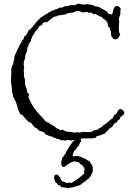

<svg xmlns="http://www.w3.org/2000/svg" viewBox="-20 -750 707 1025"><path d="M420.9 -45.9 452.1 -44.9Q467.8 -44.9 474.6 -48.8Q481.4 -52.7 480.5 -55.7Q499 -55.7 502.9 -59.6Q510.7 -67.4 518.6 -69.8Q526.4 -72.3 526.4 -74.7Q526.4 -77.1 528.3 -79.1Q539.1 -83 557.6 -100.1Q576.2 -117.2 580.1 -117.2Q582 -122.1 585 -126.5Q587.9 -130.9 588.9 -135.7Q601.6 -140.6 606.4 -152.3Q611.3 -164.1 622.1 -168.9Q628.9 -167 636.2 -161.1Q643.6 -155.3 643.6 -147Q643.6 -138.7 632.8 -132.3Q622.1 -126 620.6 -119.6Q619.1 -113.3 615.2 -110.4Q611.3 -107.4 607.4 -105Q603.5 -102.5 603.5 -95.7H601.6L593.8 -93.8Q589.8 -88.9 585.9 -84Q582 -79.1 580.1 -73.2Q575.2 -71.3 571.8 -68.4Q568.4 -65.4 563.5 -63.5Q558.6 -54.7 551.3 -49.8Q543.9 -44.9 539.1 -37.1L513.7 -27.3L500 -23.4Q494.1 -22.5 490.2 -14.6Q470.7 -9.8 440.9 -11.2Q411.1 -12.7 411.1 -5.9L413.1 2.9V5.9Q406.2 9.8 404.8 16.6Q403.3 23.4 400.9 27.3Q398.4 31.2 395 32.7Q391.6 34.2 390.6 36.1V40L386.7 42Q385.7 43.9 386.2 44.4Q386.7 44.9 386.7 46.9Q386.7 48.8 383.8 49.3Q380.9 49.8 377.9 52.7Q373 60.5 367.2 81.1Q371.1 85 375 85L390.6 82Q395.5 82 408.2 86.9Q420.9 91.8 426.8 93.8L430.7 97.7H438.5L440.4 101.6Q445.3 103.5 449.7 106.4Q454.1 109.4 459 111.3V113.3Q459 115.2 462.9 119.1Q466.8 123 465.8 124Q464.8 125 466.8 127L470.7 128.9Q475.6 138.7 475.6 155.3Q475.6 171.9 470.2 177.2Q464.8 182.6 466.8 190.4Q460 191.4 458 196.3Q456.1 201.2 452.6 204.1Q449.2 207 446.8 208Q444.3 209 441.4 211.4Q438.5 213.9 436 216.8Q433.6 219.7 427.2 223.1Q420.9 226.6 415.5 231.9Q410.2 237.3 402.8 239.3Q395.5 241.2 386.7 244.1L362.3 252L354.5 251L342.8 254.9L315.4 249L309.6 250Q305.7 250 301.8 243.2Q297.9 236.3 290 238.3Q289.1 231.4 280.8 226.6Q272.5 221.7 272.5 213.9L268.6 199.2Q268.6 192.4 271.5 185.5Q274.4 184.6 277.3 183.1Q280.3 181.6 284.7 181.6Q289.1 181.6 292.5 188Q295.9 194.3 301.8 196.3V199.2Q301.8 206.1 305.7 209Q309.6 211.9 309.6 218.8Q320.3 217.8 326.2 222.2Q332 226.6 339.8 226.6L353.5 224.6Q355.5 224.6 361.3 226.6Q402.3 203.1 430.7 174.8Q428.7 168.9 428.7 164.6Q428.7 160.2 432.6 152.3L419.9 131.8Q407.2 127.9 399.4 113.3Q397.5 115.2 394.5 115.2L379.9 111.3Q361.3 111.3 329.1 136.7Q322.3 141.6 319.3 141.6Q312.5 141.6 309.6 133.8Q306.6 126 306.6 121.1Q306.6 116.2 309.6 103.5Q312.5 90.8 315.4 87.9L319.3 85.9Q321.3 82 323.2 77.6Q325.2 73.2 330.1 71.3Q331.1 62.5 348.1 35.6Q365.2 8.8 377.9 -3.9L361.3 0L338.9 -2.9Q333 -2.9 328.1 2Q324.2 -2 319.3 -1.5Q314.5 -1 308.1 -1Q301.8 -1 300.8 -3.4Q299.8 -5.9 295.4 -7.3Q291 -8.8 287.6 -8.3Q284.2 -7.8 281.2 -9.8Q278.3 -11.7 278.8 -12.7Q279.3 -13.7 273.4 -13.7Q267.6 -13.7 265.6 -14.6L263.7 -18.6Q256.8 -21.5 248.5 -22.9Q240.2 -24.4 233.4 -28.8Q226.6 -33.2 221.7 -33.2Q220.7 -38.1 217.3 -40.5Q213.9 -43 210.9 -45.9Q201.2 -47.9 191.9 -51.3Q182.6 -54.7 178.7 -65.4H176.8Q168.9 -65.4 157.2 -79.6Q145.5 -93.8 144.5 -95.7Q135.7 -96.7 128.9 -101.6Q127 -105.5 123 -109.4Q102.5 -129.9 102.5 -133.8Q98.6 -135.7 95.2 -137.7Q91.8 -139.6 87.9 -141.6Q77.1 -162.1 73.2 -178.2Q69.3 -194.3 64.5 -206.1Q59.6 -217.8 56.2 -223.1Q52.7 -228.5 50.3 -233.4Q47.9 -238.3 48.8 -242.2Q49.8 -246.1 47.9 -250L43.9 -260.7Q43 -264.6 43.5 -268.1Q43.9 -271.5 43.9 -275.4L38.1 -315.4L40 -349.6V-378.9Q40 -391.6 50.8 -409.2Q52.7 -415 52.2 -420.9Q51.8 -426.8 56.6 -431.6Q55.7 -433.6 55.7 -439.5Q55.7 -445.3 60.1 -456.1Q64.5 -466.8 69.8 -478.5Q75.2 -490.2 81.1 -501Q86.9 -511.7 89.8 -518.6L94.7 -522.5V-527.3Q94.7 -531.2 102.1 -537.6Q109.4 -543.9 107.4 -552.7Q127.9 -566.4 131.8 -587.9Q136.7 -587.9 150.9 -603.5Q165 -619.1 165 -620.1Q168 -621.1 168 -623.5Q168 -626 168.9 -627.9L172.9 -629.9Q177.7 -638.7 187 -645.5Q196.3 -652.3 196.3 -657.2Q204.1 -659.2 210.9 -664.6Q217.8 -669.9 228 -674.8Q238.3 -679.7 240.2 -685.5Q241.2 -684.6 245.1 -684.6Q249 -684.6 251 -689Q252.9 -693.4 259.8 -693.4Q266.6 -693.4 266.6 -694.8Q266.6 -696.3 267.6 -697.3Q275.4 -699.2 282.2 -700.7Q289.1 -702.1 295.9 -709Q311.5 -707 328.1 -717.8L335 -716.8Q339.8 -716.8 343.3 -718.8Q346.7 -720.7 353 -722.2Q359.4 -723.6 368.7 -722.7Q377.9 -721.7 384.8 -724.6Q391.6 -727.5 392.6 -729Q393.6 -730.5 399.4 -730.5L424.8 -725.6L446.3 -727.5L460 -724.6L470.7 -725.6V-723.6Q470.7 -721.7 473.6 -721.7H477.5Q483.4 -721.7 486.3 -715.8H491.2Q503.9 -715.8 510.7 -711.4Q517.6 -707 524.4 -703.1Q531.2 -699.2 534.2 -698.2Q539.1 -697.3 542 -693.4Q543 -689.5 544.9 -690.4Q546.9 -691.4 549.8 -689.5Q553.7 -686.5 555.2 -682.1Q556.6 -677.7 561 -675.8Q565.4 -673.8 569.8 -674.3Q574.2 -674.8 578.1 -671.9Q580.1 -677.7 582 -685.5Q587.9 -717.8 603 -717.8Q618.2 -717.8 624 -703.1Q625 -702.1 625 -700.2L622.1 -691.4L623 -682.6Q623 -672.9 618.7 -662.6Q614.3 -652.3 614.3 -646.5L616.2 -637.7L614.3 -594.7Q614.3 -575.2 622.1 -567.4Q620.1 -561.5 617.2 -557.1Q614.3 -552.7 612.3 -546.9Q608.4 -544.9 604.5 -542.5Q600.6 -540 593.8 -540Q586.9 -540 581.5 -546.4Q576.2 -552.7 574.7 -556.6Q573.2 -560.5 573.2 -564.5Q573.2 -568.4 573.2 -572.3Q573.2 -576.2 571.8 -581.5Q570.3 -586.9 567.9 -590.8Q565.4 -594.7 566.4 -600.6L555.7 -611.3V-616.2Q555.7 -638.7 530.3 -650.4Q525.4 -653.3 524.4 -659.2L509.8 -663.1V-664.1Q509.8 -666 504.9 -666L491.2 -675.8H489.3L482.4 -673.8H480.5Q477.5 -676.8 473.6 -678.2Q469.7 -679.7 466.8 -683.6Q461.9 -681.6 457 -681.6Q452.1 -681.6 447.3 -686.5Q446.3 -685.5 445.3 -685.5H443.4Q442.4 -685.5 442.4 -686.5L424.8 -683.6Q416 -683.6 410.6 -687.5Q405.3 -691.4 393.6 -691.4Q381.8 -691.4 374 -683.6Q363.3 -682.6 350.6 -681.2Q337.9 -679.7 328.1 -671.9H318.4L290 -667Q287.1 -667 285.2 -665.5Q283.2 -664.1 280.8 -662.6Q278.3 -661.1 275.4 -662.1Q267.6 -663.1 232.4 -631.8H228.5Q207 -631.8 207 -623Q207 -618.2 203.1 -616.2L188.5 -609.4Q181.6 -589.8 168.9 -584Q168.9 -579.1 166 -577.6Q163.1 -576.2 165 -570.3H164.1Q159.2 -571.3 158.7 -566.4Q158.2 -561.5 154.3 -560.5Q153.3 -550.8 148.4 -544.9Q143.6 -539.1 144.5 -528.3Q139.6 -527.3 138.7 -522.5Q137.7 -517.6 131.8 -516.6Q133.8 -514.6 133.8 -510.7Q133.8 -506.8 131.3 -503.9Q128.9 -501 127 -497.6Q125 -494.1 125.5 -488.3Q126 -482.4 124.5 -478Q123 -473.6 121.1 -470.2Q119.1 -466.8 116.7 -460Q114.3 -453.1 113.8 -441.9Q113.3 -430.7 106.4 -422.9Q107.4 -420.9 107.4 -417L106.4 -405.3L109.4 -387.7L106.4 -376Q108.4 -358.4 107.9 -351.1Q107.4 -343.8 108.9 -338.4Q110.4 -333 111.8 -330.6Q113.3 -328.1 113.3 -326.2V-307.6Q113.3 -294.9 118.7 -284.2Q124 -273.4 124.5 -263.2Q125 -252.9 130.4 -251.5Q135.7 -250 135.7 -244.1L131.8 -236.3V-234.4Q146.5 -182.6 202.1 -127Q212.9 -116.2 221.7 -103.5L232.4 -97.7Q241.2 -93.8 244.1 -91.8L252.9 -85Q261.7 -80.1 268.6 -76.7Q275.4 -73.2 280.3 -65.4Q288.1 -65.4 294.4 -60.1Q300.8 -54.7 304.7 -54.7L313.5 -57.6H315.4Q316.4 -54.7 328.1 -50.3Q339.8 -45.9 347.7 -45.9H355.5L377.9 -42L394.5 -43.9L403.3 -42Z"/></svg>

Font: Mountains of Christmas
Style: Regular
Weight: 400
Designer: Crystal Kluge
Foundry: Font Diner, Inc DBA Tart Workshop
Version: Version 1.003